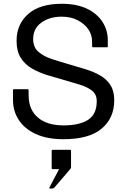

<svg xmlns="http://www.w3.org/2000/svg" viewBox="-20 -738 680 1042"><path d="M55 -254H130Q135 -254 135 -250Q135 -238 135.2 -232Q135.5 -226 135.5 -218Q136 -142.5 185.8 -100Q235.5 -57.5 325 -57.5Q410.5 -57.5 457.8 -87.5Q505 -117.5 505 -189Q505 -225.5 480 -245.5Q455 -265.5 414.5 -278Q374 -290.5 327 -304Q282.5 -316.5 237.2 -330.2Q192 -344 154 -365.8Q116 -387.5 93 -423.5Q70 -459.5 70 -516.5Q70 -606.5 133 -662Q196 -717.5 315 -717.5Q396 -717.5 451.8 -690.8Q507.5 -664 536.2 -619.2Q565 -574.5 565 -520.5V-485.5Q565 -481.5 560 -481.5H485Q480 -481.5 480 -485.5Q480 -494 479.8 -499.8Q479.5 -505.5 479.5 -515.5Q479.5 -549.5 458.8 -579.5Q438 -609.5 401 -628.5Q364 -647.5 315 -647.5Q248.5 -647.5 204.2 -615.2Q160 -583 160 -526.5Q160 -481.5 188.5 -456.8Q217 -432 262.2 -417.2Q307.5 -402.5 358 -388Q401.5 -375.5 444.5 -362.2Q487.5 -349 522.8 -329Q558 -309 579 -276.8Q600 -244.5 600 -194Q600 -97.5 531.8 -40Q463.5 17.5 325 17.5Q235.5 17.5 174.2 -10.8Q113 -39 81.8 -87.2Q50.5 -135.5 50.5 -194.5V-249.5Q50.5 -254 55 -254ZM265.5 285H250.5Q245.5 285 248 280L300.5 180H265.5Q260.5 180 260.5 175V80Q260.5 75 265.5 75H360.5Q365.5 75 365.5 80V170Q365.5 175 361 180L275 280Q270.5 285 265.5 285Z"/></svg>

Font: MFEK Sans
Style: Regular
Weight: 400
Designer: Owen Earl
Foundry: indestructible type*
Version: Version 0.001; ttfautohint (v1.8.4.7-5d5b)